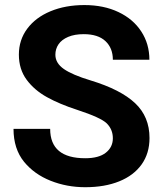

<svg xmlns="http://www.w3.org/2000/svg" viewBox="-20 -741 655 770"><path d="M408.2 -246.1Q384.3 -269.5 290 -300.3Q219.2 -323.2 168.5 -351.3Q117.7 -379.4 86.7 -421.4Q55.7 -463.4 55.7 -522Q55.7 -580.6 89.1 -625.7Q122.6 -670.9 182.4 -695.8Q242.2 -720.7 318.4 -720.7Q396 -720.7 455.1 -692.6Q514.2 -664.6 546.6 -614.7Q579.1 -564.9 579.1 -501.5H432.6Q432.6 -548.3 402.8 -576.2Q373 -604 315.9 -604Q278.8 -604 253.2 -593Q227.5 -582 214.8 -563.5Q202.1 -544.9 202.1 -521.5Q202.1 -487.8 236.3 -464.1Q270.5 -440.4 343.3 -418.5Q463.9 -381.8 521.7 -327.4Q579.6 -272.9 579.6 -187.5Q579.6 -126 547.9 -81.5Q516.1 -37.1 458 -13.7Q399.9 9.8 321.8 9.8Q248 9.8 182.9 -16.1Q117.7 -42 76.7 -91.8Q34.2 -144 34.2 -224.1H181.2Q181.2 -106.4 321.8 -106.4Q376.5 -106.4 404.5 -128.7Q432.6 -150.9 432.6 -186.5Q432.6 -221.7 408.2 -246.1Z"/></svg>

Font: Mardoto
Style: Bold
Weight: 700
Designer: Christian Robertson, Vahan Hovhannisyan
Foundry: Google
Version: Version 1.000